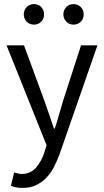

<svg xmlns="http://www.w3.org/2000/svg" viewBox="-20 -707 507 936"><path d="M90 209Q73 209 59 206.5Q45 204 33 199L49 134Q57 136 67 138.5Q77 141 86 141Q128 141 154.5 111.5Q181 82 196 37L207 1L12 -486H97L196 -217Q207 -185 219.5 -149.5Q232 -114 243 -80H247Q258 -113 268 -149Q278 -185 288 -217L375 -486H455L272 40Q259 76 243 107Q227 138 205 160.5Q183 183 155 196Q127 209 90 209ZM146 -587Q124 -587 110 -601.5Q96 -616 96 -637Q96 -658 110 -672.5Q124 -687 146 -687Q167 -687 181 -672.5Q195 -658 195 -637Q195 -616 181 -601.5Q167 -587 146 -587ZM338 -587Q317 -587 303 -601.5Q289 -616 289 -637Q289 -658 303 -672.5Q317 -687 338 -687Q360 -687 374 -672.5Q388 -658 388 -637Q388 -616 374 -601.5Q360 -587 338 -587Z"/></svg>

Font: CV Source Sans
Style: Regular
Weight: 400
Designer: Paul D. Hunt
Foundry: Adobe Systems Incorporated
Version: Version 3.001